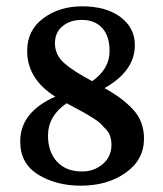

<svg xmlns="http://www.w3.org/2000/svg" viewBox="-20 -580 516 608"><path d="M44 -132Q44 -225 155 -274Q66 -330 66 -419Q66 -484 117 -522Q168 -560 240 -560Q316 -560 361.5 -526Q407 -492 407 -437Q407 -355 311 -301Q369 -269 402.5 -232Q436 -195 436 -141Q436 -74 378 -33Q320 8 236 8Q158 8 101 -27Q44 -62 44 -132ZM333 -122Q333 -135 329.5 -147Q326 -159 316.5 -169.5Q307 -180 299 -188Q291 -196 275 -206Q259 -216 249.5 -221.5Q240 -227 220 -237.5Q200 -248 191 -253Q132 -213 132 -150Q132 -99 160.5 -68Q189 -37 240 -37Q278 -37 305.5 -60.5Q333 -84 333 -122ZM154 -443Q154 -406 183.5 -380Q213 -354 272 -323Q327 -362 327 -418Q327 -466 303.5 -491.5Q280 -517 239 -517Q202 -517 178 -497Q154 -477 154 -443Z"/></svg>

Font: Aikya SemiBold
Style: Regular
Weight: 600
Designer: Neelakash Kshetrimayum (Latin subset based on Merriweather by Eben Sorkin)
Foundry: Brand New Type
Version: Version 1.00 b005